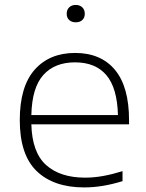

<svg xmlns="http://www.w3.org/2000/svg" viewBox="-20 -768 606 796"><path d="M329 9Q202.5 9 132.2 -58.5Q62 -126 62 -270Q62 -409 123.5 -478.8Q185 -548.5 291.5 -548.5Q398 -548.5 456.5 -478.5Q515 -408.5 515 -269.5V-252.5H110Q113 -136 171.2 -83.8Q229.5 -31.5 333 -31.5Q369.5 -31.5 408 -38.5Q446.5 -45.5 488 -58.5V-17Q404.5 9 329 9ZM291 -509.5Q206.5 -509.5 159.5 -457Q112.5 -404.5 110 -291H469Q466 -403.5 421 -456.5Q376 -509.5 291 -509.5ZM294 -675.5Q277 -675.5 266.8 -685Q256.5 -694.5 256.5 -711Q256.5 -727.5 266.8 -737.5Q277 -747.5 294 -747.5Q311 -747.5 321.2 -737.5Q331.5 -727.5 331.5 -711Q331.5 -694.5 321.2 -685Q311 -675.5 294 -675.5Z"/></svg>

Font: Encode Sans Expanded Expanded ExtraLight
Style: Regular
Weight: 200
Width: 7
Designer: Multiple Designers
Foundry: Impallari Type
Version: Version 3.000; ttfautohint (v1.8.3) -l 8 -r 50 -G 200 -x 14 